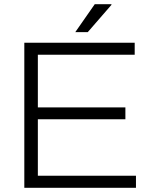

<svg xmlns="http://www.w3.org/2000/svg" viewBox="-20 -888 721 908"><path d="M95 0V-686H617V-629H159V-380H573V-324H159V-57H623V0ZM336 -736 428 -868H507V-865L395 -736Z"/></svg>

Font: Archivo SemiBold ExtraLight
Style: Regular
Weight: 250
Version: Version 2.001